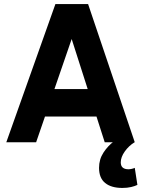

<svg xmlns="http://www.w3.org/2000/svg" viewBox="-20 -701 697 946"><path d="M160 -262H480V-127H160ZM11 0 253 -681H414L644 0H496L310 -581H358L158 0ZM583 225Q528 225 498 200.5Q468 176 468 126Q468 84 490 50.5Q512 17 542 -5L643 0Q615 17 595 45Q575 73 575 99Q575 133 613 133Q620 133 629 131Q638 129 644 126L657 210Q645 216 626 220.5Q607 225 583 225Z"/></svg>

Font: Gabarito
Style: Bold
Weight: 700
Designer: Leandro Assis / Alvaro Franca / Felipe Casaprima
Foundry: Naipe Foundry
Version: Version 1.000